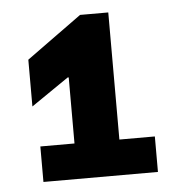

<svg xmlns="http://www.w3.org/2000/svg" viewBox="-40 -838 482 513"><g transform="rotate(-5 201.0 -582.0)"><path d="M268.5 -799.7H192.8L44.7 -692.5V-567.1L145.2 -636H148.1V-458.8H56.5V-363.6H363.6V-458.8H268.5Z"/></g></svg>

Font: TID UI Extra Bold
Style: Regular
Weight: 800
Designer: The TID Project Authors
Foundry: Bakken & Bæck
Version: Version 1.001;hotconv 1.0.109;makeotfexe 2.5.65596